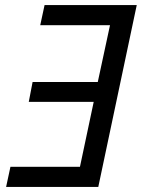

<svg xmlns="http://www.w3.org/2000/svg" viewBox="-20 -734 557 754"><path d="M4 0 21 -79H294L348 -334H93L108 -412H364L412 -635H138L155 -714H517L366 0Z"/></svg>

Font: Noto Sans
Style: Italic
Weight: 400
Italic angle: -12°
Designer: Monotype Design Team
Foundry: Monotype Imaging Inc.
Version: Version 2.013; ttfautohint (v1.8.4.7-5d5b)